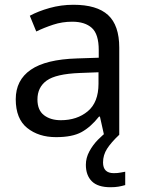

<svg xmlns="http://www.w3.org/2000/svg" viewBox="-20 -565 601 805"><path d="M288 -545Q386 -545 433 -502Q480 -459 480 -365V0H416L399 -76H395Q360 -32 321.5 -11Q283 10 215 10Q142 10 94 -28.5Q46 -67 46 -149Q46 -229 109 -272.5Q172 -316 303 -320L394 -323V-355Q394 -422 365 -448Q336 -474 283 -474Q241 -474 203 -461.5Q165 -449 132 -433L105 -499Q140 -518 188 -531.5Q236 -545 288 -545ZM314 -259Q214 -255 175.5 -227Q137 -199 137 -148Q137 -103 164.5 -82Q192 -61 235 -61Q303 -61 348 -98.5Q393 -136 393 -214V-262ZM412 116Q412 161 457 161Q474 161 485.5 158.5Q497 156 505 155V211Q491 215 477 217.5Q463 220 443 220Q390 220 365 195Q340 170 340 126Q340 97 354.5 70Q369 43 390.5 21Q412 -1 432 -15L480 0Q446 32 429 58.5Q412 85 412 116Z"/></svg>

Font: Noto Music
Style: Regular
Weight: 400
Designer: Monotype Design Team, Benjamin Yang
Foundry: Monotype Imaging Inc.
Version: Version 2.002; ttfautohint (v1.8.4.7-5d5b)